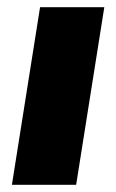

<svg xmlns="http://www.w3.org/2000/svg" viewBox="-20 -512 321 532"><path d="M13 0 91 -492H269L191 0Z"/></svg>

Font: Nunito Sans Black
Style: Italic
Weight: 900
Italic angle: -9°
Designer: Vernon Adams
Foundry: Vernon Adams
Version: Version 3.006; ttfautohint (v1.8.3)